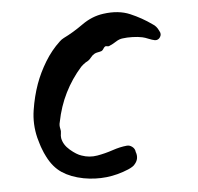

<svg xmlns="http://www.w3.org/2000/svg" viewBox="-44 -568 642 623"><g transform="rotate(-5 277.0 -256.5)"><path d="M491 -449Q497 -439 491 -429.5Q485 -420 474 -421Q464 -423 453.5 -427.5Q443 -432 434 -434Q420 -437 402 -437.5Q384 -438 370 -436Q359 -435 347.5 -427.5Q336 -420 324 -415Q321 -414 317.5 -415Q314 -416 311 -415Q307 -412 304.5 -407.5Q302 -403 298 -401Q292 -399 285.5 -398Q279 -397 274 -394Q267 -390 261 -382Q255 -374 244 -369Q235 -363 228 -356Q196 -320 174.5 -277Q153 -234 143 -183Q140 -173 143 -161Q145 -154 143.5 -146.5Q142 -139 143 -131Q147 -109 167.5 -91.5Q188 -74 204 -69Q229 -60 255 -64.5Q281 -69 306 -77.5Q331 -86 353 -88Q362 -89 370.5 -82.5Q379 -76 380 -66Q380 -64 381 -63Q387 -43 375 -28Q371 -22 364.5 -18Q358 -14 351 -11Q280 19 204 5Q163 -3 135 -21.5Q107 -40 89 -76Q86 -82 83 -88.5Q80 -95 78 -101Q75 -108 71.5 -120Q68 -132 66 -139Q55 -184 62 -229Q69 -274 83 -313Q96 -349 117 -383.5Q138 -418 166 -444Q169 -447 172.5 -449.5Q176 -452 180 -454Q211 -469 244 -492.5Q277 -516 314 -521Q364 -528 401.5 -512Q439 -496 471 -473Q483 -466 490 -451Q491 -450 491 -449Z"/></g></svg>

Font: Slackside One
Style: Regular
Weight: 400
Version: Version 1.000